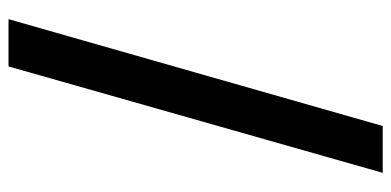

<svg xmlns="http://www.w3.org/2000/svg" viewBox="-254 -559 919 451"><g transform="rotate(-90 205.5 -333.5)"><path d="M25 106 275 -773H386L135 106Z"/></g></svg>

Font: Rethink Sans SemiBold
Style: Regular
Weight: 600
Designer: The Rethink Sans project authors (Hans Thiessen). DM Sans designed by Colophon Foundry.
Foundry: Rethink Communications LLC
Version: Version 1.001